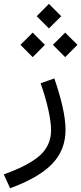

<svg xmlns="http://www.w3.org/2000/svg" viewBox="-112 -721 426 1005"><path d="M100.6 -285.2C134.3 -189 155.3 -98.6 155.3 -38.6C155.3 13.7 135.7 57.1 96.7 92.8C57.1 127.9 -5.9 161.1 -92.3 191.9L-59.1 264.2C42 227.5 115.2 184.6 161.6 136.2C208 87.9 231 28.8 231 -41C231 -112.8 209 -203.6 172.4 -310.5ZM144 -572.3 208.5 -636.2 144 -700.7 80.1 -636.2ZM229 -421.9 293.5 -486.3 229 -550.3 165 -486.3ZM59.1 -421.9 123 -486.3 59.1 -550.3 -4.9 -486.3Z"/></svg>

Font: Estedad Regular
Style: Regular
Weight: 400
Designer: Amin Abedi
Version: Version 7.3